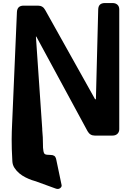

<svg xmlns="http://www.w3.org/2000/svg" viewBox="-20 -880 860 1259"><path d="M601 9Q570 9 554 -20L222 -633Q217 -642 216 -641.5Q215 -641 216 -632L257 -35V-28Q262 26 261.5 59Q261 92 265 112Q267 125 274.5 130.5Q282 136 312 136Q341 136 347 159L349 167L384 334Q386 345 374 354Q362 363 344 356L215 309Q213 309 189 301Q169 294 147 283Q125 272 106.5 256.5Q88 241 75 221Q62 201 61 177Q56 90 56.5 34Q57 -22 59 -58L91 -801Q93 -843 135 -843H229Q261 -843 276 -815L602 -232Q604 -228 606.5 -228.5Q609 -229 609 -233L624 -818Q625 -860 668 -860H718Q738 -860 750 -849Q762 -838 762 -818V-33Q762 -14 750 -2.5Q738 9 718 9Z"/></svg>

Font: OpenDyslexic3
Style: Bold
Weight: 700
Designer: Abelardo Gonzalez
Version: Version 1.000;PS 001.001;hotconv 1.0.56